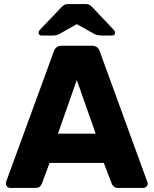

<svg xmlns="http://www.w3.org/2000/svg" viewBox="-20 -925 756 945"><path d="M30 0Q22 0 15.5 -6.5Q9 -13 9 -21Q9 -26 10 -30L245 -672Q248 -683 257.5 -691.5Q267 -700 284 -700H432Q449 -700 458.5 -691.5Q468 -683 471 -672L705 -30Q707 -26 707 -21Q707 -13 700.5 -6.5Q694 0 685 0H562Q547 0 539.5 -7.5Q532 -15 530 -21L491 -123H224L186 -21Q184 -15 177 -7.5Q170 0 153 0ZM265 -267H451L358 -531ZM186 -750Q170 -750 170 -764Q170 -772 178 -780L281 -888Q291 -899 298.5 -902Q306 -905 316 -905H401Q411 -905 418.5 -902Q426 -899 436 -888L538 -780Q546 -772 546 -764Q546 -750 531 -750H480Q472 -750 463 -751.5Q454 -753 446 -757L358 -806L271 -757Q263 -753 254 -751.5Q245 -750 236 -750Z"/></svg>

Font: DVN-Rubik
Style: Bold
Weight: 700
Designer: Hubert and Fischer
Foundry: Hubert & Fischer
Version: Version 2.102